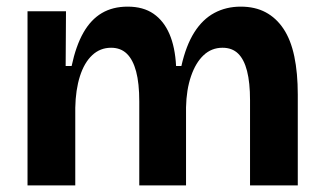

<svg xmlns="http://www.w3.org/2000/svg" viewBox="-20 -559 974 579"><path d="M63 0V-329V-525H179L178 -360H196Q209 -421 231.5 -460.5Q254 -500 287 -519.5Q320 -539 365 -539Q412 -539 443 -517.5Q474 -496 491 -456.5Q508 -417 511 -360H527Q541 -422 566 -461.5Q591 -501 626.5 -520Q662 -539 706 -539Q749 -539 781 -522Q813 -505 835 -472Q857 -439 867.5 -389Q878 -339 878 -274V0H734V-257Q734 -310 725 -345Q716 -380 698 -397.5Q680 -415 651 -415Q618 -415 594 -392.5Q570 -370 556 -329Q542 -288 541 -235V0H400V-253Q400 -308 390.5 -343.5Q381 -379 362.5 -397Q344 -415 315 -415Q282 -415 258 -392.5Q234 -370 221 -329Q208 -288 207 -234V0Z"/></svg>

Font: Bricolage Grotesque 24pt
Style: Bold
Weight: 700
Designer: Mathieu Triay
Foundry: Atelier Triay
Version: Version 1.001;gftools[0.9.33.dev8+g029e19f]